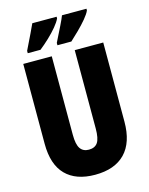

<svg xmlns="http://www.w3.org/2000/svg" viewBox="-136 -1012 859 1106"><g transform="rotate(-15 294.0 -458.5)"><path d="M533 -242Q533 -118 471 -54Q409 10 292 10Q178 10 117 -52Q56 -114 56 -238V-714H226V-246Q226 -188 243 -163.5Q260 -139 294 -139Q330 -139 346.5 -163Q363 -187 363 -247V-714H533ZM490 -917Q482 -898 459 -870.5Q436 -843 408 -815.5Q380 -788 357 -767H274V-781Q301 -835 319 -871.5Q337 -908 344 -927H490ZM312 -917Q303 -897 281 -870.5Q259 -844 230.5 -817Q202 -790 173 -767H97V-781Q124 -836 141.5 -872.5Q159 -909 167 -927H312Z"/></g></svg>

Font: Noto Sans Sinhala ExtraCondensed Black
Style: Regular
Weight: 900
Width: 2
Designer: Jelle Bosma - Monotype Design Team
Foundry: Monotype Imaging Inc.
Version: Version 2.006; ttfautohint (v1.8.4.7-5d5b)